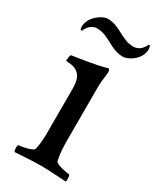

<svg xmlns="http://www.w3.org/2000/svg" viewBox="-155 -630 569 686"><g transform="rotate(30 130.0 -286.5)"><path d="M169.9 -131.8V-333C169.9 -366.2 170.9 -372.1 174.8 -403.3C175.8 -408.2 175.8 -423.8 169.9 -423.8C168.9 -423.8 166 -422.9 165 -422.9C128.9 -412.1 74.2 -404.3 30.3 -397.5C25.4 -396.5 24.4 -374 24.4 -373C24.4 -367.2 59.6 -377 81.1 -350.6C93.8 -336.9 94.7 -305.7 94.7 -297.9V-113.3C94.7 -99.6 93.8 -69.3 87.9 -44.9C85 -34.2 40 -25.4 28.3 -25.4C23.4 -25.4 23.4 -2 28.3 2.9C68.4 1 94.7 -2 134.8 -2C171.9 -2 200.2 1 239.3 2.9C241.2 -2.9 241.2 -25.4 236.3 -25.4C228.5 -25.4 180.7 -34.2 177.7 -44.9C170.9 -71.3 169.9 -99.6 169.9 -131.8ZM207 -535.2C182.6 -535.2 164.1 -544.9 145.5 -554.7C125 -565.4 105.5 -576.2 79.1 -576.2C55.7 -576.2 11.7 -544.9 11.7 -504.9C11.7 -498 13.7 -492.2 16.6 -492.2C17.6 -492.2 18.6 -493.2 20.5 -494.1C28.3 -513.7 44.9 -527.3 62.5 -527.3C86.9 -527.3 106.4 -517.6 126 -506.8C145.5 -496.1 166 -485.4 192.4 -485.4C215.8 -485.4 259.8 -513.7 259.8 -553.7C259.8 -560.5 257.8 -569.3 254.9 -569.3C253.9 -569.3 252.9 -569.3 251 -568.4C243.2 -548.8 226.6 -535.2 207 -535.2Z"/></g></svg>

Font: Crimson
Style: Roman
Weight: 400
Version: Version 0.2